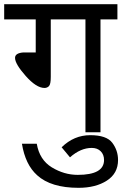

<svg xmlns="http://www.w3.org/2000/svg" viewBox="-30 -633 585 919"><path d="M213 -265Q213 -230 204.5 -221Q196 -212 183 -212Q144 -212 93 -269.5Q42 -327 42 -356Q42 -379 82 -382H141V-540H-10V-613H532V-540H451V0H379V-540H213Z M409 75Q356 75 305 120L265 72Q324 14 402 14Q480 14 507.5 50.5Q535 87 535 133Q535 197 481.5 231.5Q428 266 346 266Q214 266 148 206Q91 155 75 55H146Q159 132 218 168Q277 204 342 204Q468 204 468 133Q468 107 452 91Q436 75 409 75Z"/></svg>

Font: Autonym
Style: Regular
Weight: 500
Version: Version 1.0.20131126